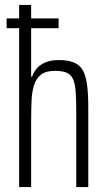

<svg xmlns="http://www.w3.org/2000/svg" viewBox="-20 -763 434 783"><path d="M7 -648V-688H219V-648ZM58 0V-743H107V-450H111Q117 -469 130 -484Q143 -499 165 -508.5Q187 -518 220 -518Q259 -518 283 -507.5Q307 -497 319 -474Q331 -451 335.5 -413.5Q340 -376 340 -323V0H291V-310Q291 -364 288 -396Q285 -428 275.5 -445Q266 -462 248.5 -468Q231 -474 203 -474Q167 -474 147 -458.5Q127 -443 118.5 -415Q110 -387 108.5 -348Q107 -309 107 -263V0Z"/></svg>

Font: Saira ExtraCondensed Light
Style: Regular
Weight: 300
Width: 2
Designer: Hector Gatti with collaboration of the Omnibus-Type team
Foundry: Omnibus-Type
Version: Version 1.101